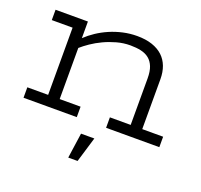

<svg xmlns="http://www.w3.org/2000/svg" viewBox="-120 -615 996 953"><g transform="rotate(20 378.0 -139.0)"><path d="M22.9 -464.8H193.8V-377Q216.8 -398.9 245.1 -417.7Q273.4 -436.5 306.2 -450.7Q338.9 -464.8 375 -472.9Q411.1 -481 449.2 -481Q494.6 -481 528.6 -469.5Q562.5 -458 585 -437Q607.4 -416 618.7 -386Q629.9 -356 629.9 -318.8V-55.2H740.2V0H459V-55.2H568.8V-300.8Q568.8 -337.9 559.3 -362.1Q549.8 -386.2 532.2 -400.4Q514.6 -414.6 489.5 -420.2Q464.4 -425.8 433.1 -425.8Q396.5 -425.8 361.3 -416Q326.2 -406.2 295.2 -391.6Q264.2 -377 238 -359.1Q211.9 -341.3 193.8 -325.2V-55.2H304.2V0H22.9V-55.2H132.8V-410.2H22.9ZM382.3 203.1H333L352.1 69.8H422.4Z"/></g></svg>

Font: Stint Ultra Expanded
Style: Regular
Weight: 400
Width: 7
Designer: Astigmatic (AOETI)
Foundry: Astigmatic (AOETI)
Version: Version 1.000